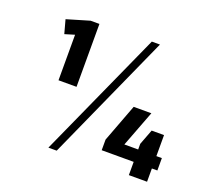

<svg xmlns="http://www.w3.org/2000/svg" viewBox="-122 -861 1109 1021"><g transform="rotate(20 432.0 -350.0)"><path d="M277 -346H175V-632L209 -614L120 -587L99 -664L227 -702H277ZM571 -709H617L294 9H247ZM518 -135 599 -350H699L606 -106L562 -145H833V-75H518ZM699 -177 732 -264H802V0H699Z"/></g></svg>

Font: Pathway Extreme 12pt SemiBold
Style: Regular
Weight: 600
Version: Version 1.001;gftools[0.9.26]